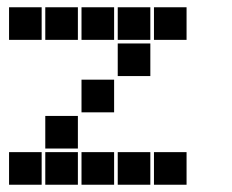

<svg xmlns="http://www.w3.org/2000/svg" viewBox="-20 -515 640 530"><path d="M6 -495Q5 -495 5 -495Q5 -495 5 -494V-406Q5 -405 5 -405Q5 -405 6 -405H94Q95 -405 95 -405Q95 -405 95 -406V-494Q95 -495 95 -495Q95 -495 94 -495ZM106 -495Q105 -495 105 -495Q105 -495 105 -494V-406Q105 -405 105 -405Q105 -405 106 -405H194Q195 -405 195 -405Q195 -405 195 -406V-494Q195 -495 195 -495Q195 -495 194 -495ZM206 -495Q205 -495 205 -495Q205 -495 205 -494V-406Q205 -405 205 -405Q205 -405 206 -405H294Q295 -405 295 -405Q295 -405 295 -406V-494Q295 -495 295 -495Q295 -495 294 -495ZM306 -495Q305 -495 305 -495Q305 -495 305 -494V-406Q305 -405 305 -405Q305 -405 306 -405H394Q395 -405 395 -405Q395 -405 395 -406V-494Q395 -495 395 -495Q395 -495 394 -495ZM406 -495Q405 -495 405 -495Q405 -495 405 -494V-406Q405 -405 405 -405Q405 -405 406 -405H494Q495 -405 495 -405Q495 -405 495 -406V-494Q495 -495 495 -495Q495 -495 494 -495ZM306 -395Q305 -395 305 -395Q305 -395 305 -394V-306Q305 -305 305 -305Q305 -305 306 -305H394Q395 -305 395 -305Q395 -305 395 -306V-394Q395 -395 395 -395Q395 -395 394 -395ZM206 -295Q205 -295 205 -295Q205 -295 205 -294V-206Q205 -205 205 -205Q205 -205 206 -205H294Q295 -205 295 -205Q295 -205 295 -206V-294Q295 -295 295 -295Q295 -295 294 -295ZM106 -195Q105 -195 105 -195Q105 -195 105 -194V-106Q105 -105 105 -105Q105 -105 106 -105H194Q195 -105 195 -105Q195 -105 195 -106V-194Q195 -195 195 -195Q195 -195 194 -195ZM6 -95Q5 -95 5 -95Q5 -95 5 -94V-6Q5 -5 5 -5Q5 -5 6 -5H94Q95 -5 95 -5Q95 -5 95 -6V-94Q95 -95 95 -95Q95 -95 94 -95ZM106 -95Q105 -95 105 -95Q105 -95 105 -94V-6Q105 -5 105 -5Q105 -5 106 -5H194Q195 -5 195 -5Q195 -5 195 -6V-94Q195 -95 195 -95Q195 -95 194 -95ZM206 -95Q205 -95 205 -95Q205 -95 205 -94V-6Q205 -5 205 -5Q205 -5 206 -5H294Q295 -5 295 -5Q295 -5 295 -6V-94Q295 -95 295 -95Q295 -95 294 -95ZM306 -95Q305 -95 305 -95Q305 -95 305 -94V-6Q305 -5 305 -5Q305 -5 306 -5H394Q395 -5 395 -5Q395 -5 395 -6V-94Q395 -95 395 -95Q395 -95 394 -95ZM406 -95Q405 -95 405 -95Q405 -95 405 -94V-6Q405 -5 405 -5Q405 -5 406 -5H494Q495 -5 495 -5Q495 -5 495 -6V-94Q495 -95 495 -95Q495 -95 494 -95Z"/></svg>

Font: Doto Black
Style: Regular
Weight: 900
Version: Version 1.000